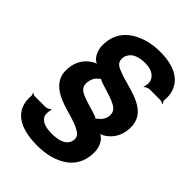

<svg xmlns="http://www.w3.org/2000/svg" viewBox="-267 -840 1179 1179"><g transform="rotate(45 323.0 -250.0)"><path d="M281 221C319 221 354 217 386 209C469 188 544 137 558 38C566 -19 554 -57 529 -86C521 -95 506 -105 497 -106L496 -102C505 -101 525 -110 536 -118C572 -143 600 -180 608 -235C627 -377 512 -410 401 -441C373 -448 351 -455 334 -462C298 -475 266 -488 273 -536C274 -545 278 -554 284 -563C304 -595 345 -607 395 -607C448 -607 487 -585 495 -542C496 -531 493 -505 488 -498L491 -496C496 -503 515 -512 527 -512H619C628 -512 640 -506 643 -502L646 -505C643 -509 637 -521 637 -529C640 -556 637 -580 631 -601C606 -681 527 -721 411 -721C372 -721 337 -717 305 -708C223 -685 146 -634 132 -535C124 -478 136 -440 161 -411C169 -403 185 -392 194 -391V-395C185 -396 165 -386 155 -379C117 -353 89 -315 82 -261C78 -231 79 -205 87 -184C115 -108 198 -80 287 -55C331 -42 365 -31 394 -12C410 0 421 13 417 39C410 90 354 106 296 106C239 106 193 93 184 49C182 38 185 10 190 2L187 0C181 8 162 17 149 17H56C50 17 42 12 38 9L34 12C38 15 42 23 41 29C29 168 135 221 281 221ZM406 -157C368 -171 315 -184 285 -196C248 -210 218 -226 225 -275C229 -303 241 -324 260 -337C263 -340 271 -348 270 -351L266 -349C268 -346 278 -341 283 -339C320 -325 372 -312 403 -299C438 -284 473 -268 467 -221C463 -193 448 -172 428 -159C425 -156 416 -148 418 -145L421 -147C420 -150 409 -155 406 -157Z"/></g></svg>

Font: Asimov
Style: EdgeIt
Weight: 500
Designer: Google
Version: Version 2.000980: 2014